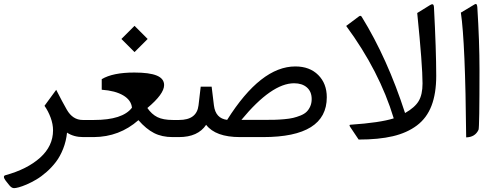

<svg xmlns="http://www.w3.org/2000/svg" viewBox="-20 -704 2554 986"><path d="M324.2 -22.9Q319.8 21 304.2 60.3Q288.6 99.6 267.1 127.7Q245.6 155.8 219 179.2Q192.4 202.6 166.7 217.8Q141.1 232.9 117.2 243.2Q93.3 253.4 76.9 257.8Q60.5 262.2 52.2 262.2Q40 262.2 28.3 248L9.3 224.1Q-8.3 200.2 7.8 195.8Q120.1 165 186.3 105.5Q252.4 45.9 252.4 -34.7Q252.4 -66.4 240 -100.1Q227.5 -133.8 208.5 -160.6L268.6 -242.7Q301.3 -178.7 323.2 -140.6Q353.5 -87.9 404.8 -87.9H419.9Q431.6 -87.9 431.6 -49.8V-37.6Q431.6 0 419.9 0H407.2Q358.9 0 324.2 -22.9Z M669.9 -331.5Q747.6 -331.5 785.2 -315.9Q822.8 -300.3 822.8 -267.1Q822.8 -221.2 736.8 -149.4Q758.8 -117.2 788.3 -102.5Q817.9 -87.9 867.7 -87.9H888.2Q899.9 -87.9 899.9 -49.8V-37.6Q899.9 0 888.2 0H866.2Q811.5 0 771 -20.8Q730.5 -41.5 690.9 -86.9Q593.3 -1 461.9 0H414.6Q387.7 0 387.7 -37.6V-49.8Q387.7 -87.9 414.6 -87.9H462.9Q609.9 -87.9 657.7 -150.9Q653.8 -189.9 612.8 -214.1Q571.8 -238.3 502.4 -243.2V-297.4Q559.1 -331.5 669.9 -331.5ZM670.9 -571.3 738.3 -503.9 670.9 -436.5 603.5 -503.9Z M1496.6 -362.8Q1570.3 -362.8 1614.3 -318.8Q1658.2 -274.9 1658.2 -204.6Q1658.2 0 1331.5 0H1212.4Q1086.9 0 1038.6 -63Q996.6 0 898.9 0H882.8Q856 0 856 -37.6V-49.8Q856 -87.9 882.8 -87.9H899.4Q990.7 -87.9 999.5 -163.1L1010.7 -258.8H1066.9L1078.6 -162.6Q1086.9 -95.7 1146.5 -88.4Q1319.3 -362.8 1496.6 -362.8ZM1219.7 -88.4H1337.4Q1368.7 -88.4 1390.1 -88.9Q1411.6 -89.4 1439.2 -91.8Q1466.8 -94.2 1485.4 -98.6Q1503.9 -103 1523.4 -110.8Q1543 -118.7 1554.4 -129.9Q1565.9 -141.1 1573.2 -157.7Q1580.6 -174.3 1580.6 -195.3Q1580.6 -233.4 1556.2 -254.9Q1531.7 -276.4 1490.2 -276.4Q1375 -276.4 1219.7 -88.4Z M2002 -96.2Q1928.7 -338.9 1757.8 -570.8L1823.7 -620.1Q1832.5 -626.5 1837.9 -617.2Q1969.7 -403.3 2060.1 -123.5Q2110.4 -151.9 2130.1 -185.1Q2149.9 -218.3 2149.9 -275.4Q2149.9 -367.7 2122.6 -637.2L2189 -678.2Q2207 -689.5 2208.5 -668.9Q2220.2 -445.3 2220.2 -314.5Q2220.2 -224.1 2196 -161.1Q2171.9 -98.1 2121.1 -59.8Q2070.3 -21.5 1997.3 -4.4Q1924.3 12.7 1821.8 12.7L1778.3 -52.2Q1771 -63.5 1779.8 -63.5Q1931.2 -73.7 2002 -96.2Z M2346.7 -639.2 2417.5 -681.6Q2423.8 -685.5 2427 -682.1Q2430.2 -678.7 2431.2 -668Q2442.4 -490.7 2442.4 -347.7Q2442.4 -48.3 2437.5 -37.6Q2419.9 0.5 2374 1.5Q2369.6 -487.3 2346.7 -639.2Z"/></svg>

Font: Shl
Style: Regular
Weight: 400
Foundry: Saber Rastikerdar (saber.rastikerdar@gmail.com)
Version: Version 3.4.0